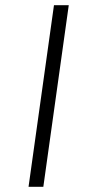

<svg xmlns="http://www.w3.org/2000/svg" viewBox="-20 -720 390 740"><path d="M188 -700H245L147 0H90Z"/></svg>

Font: Krub Light
Style: Italic
Weight: 300
Italic angle: -8°
Designer: Ekaluck Peanpanawate
Foundry: Cadson Demak Co.,Ltd.
Version: Version 1.000; ttfautohint (v1.6)